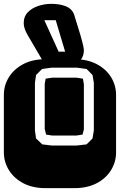

<svg xmlns="http://www.w3.org/2000/svg" viewBox="-22 -976 622 996"><path d="M213.9 0Q147.9 0 99.6 -25.1Q51.3 -50.3 24.7 -92.8Q-2 -135.3 -2 -186V-482.9Q-2 -534.2 24.7 -576.4Q51.3 -618.7 99.6 -643.8Q147.9 -668.9 213.9 -668.9H364.3Q430.2 -668.9 478.8 -643.8Q527.3 -618.7 553.7 -576.4Q580.1 -534.2 580.1 -482.9V-186Q580.1 -135.3 553.7 -92.8Q527.3 -50.3 478.8 -25.1Q430.2 0 364.3 0ZM246.1 -221.2H377L427.2 -227.1L458 -257.8L464.8 -299.8V-545.9L458 -586.9L427.2 -618.2L377 -625H246.1L196.3 -618.2L165 -586.9L159.2 -545.9V-299.8L165 -257.8L197.3 -227.1ZM249 -272.9 217.3 -277.8 210 -307.1V-541L214.8 -567.9L249 -573.2H374L408.2 -567.9L413.1 -539.1V-305.2L406.2 -277.8L374 -272.9ZM220.2 -631.3Q214.8 -636.7 210 -644Q205.1 -651.4 199.2 -661.1L122.1 -793Q100.1 -830.1 101.1 -857.9Q101.1 -890.1 121.8 -911.9Q142.6 -933.6 175.5 -944.8Q208.5 -956.1 245.1 -956.1Q286.6 -956.1 318.6 -943.8Q350.6 -931.6 362.3 -900.9Q384.3 -831.5 395.3 -793.5Q406.2 -755.4 409.7 -738.3Q413.1 -721.2 413.1 -714.4Q413.1 -685.1 395 -663.1Q377 -641.1 354 -631.3ZM282.2 -708H315.9L267.1 -871.1H208Z"/></svg>

Font: Monofett
Style: Regular
Weight: 400
Designer: Vernon Adams
Foundry: Vernon Adams
Version: Version 1.100; ttfautohint (v1.8.4.7-5d5b);gftools[0.9.28]